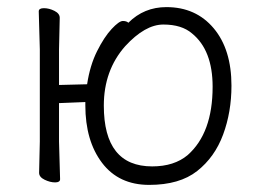

<svg xmlns="http://www.w3.org/2000/svg" viewBox="-20 -504 727 540"><path d="M341 -440Q385 -484 448 -484Q531 -484 581 -424.5Q631 -365 631 -263Q631 -189 607.5 -125.5Q584 -62 534.5 -23Q485 16 399.5 16Q314 16 267 -46Q220 -108 220 -208V-217L146 -214V-106L149 0Q149 9 135 9Q121 9 105.5 1.5Q90 -6 90 -18L92 -106V-365L89 -472Q89 -481 103.5 -481Q118 -481 133 -473.5Q148 -466 148 -454L146 -365V-265L225 -267Q233 -320 253 -360Q273 -400 294 -422.5Q315 -445 325.5 -445Q336 -445 341 -440ZM272 -207Q272 -36 408 -36Q470 -36 508 -68Q578 -130 578 -260Q578 -363 520 -410Q491 -435 439.5 -435Q388 -435 332 -374Q272 -306 272 -207Z"/></svg>

Font: LXGW WenKai Light
Style: Regular
Weight: 300
Designer: LXGW / Fontworks Inc.
Foundry: LXGW / Fontworks Inc.
Version: Version 1.501; October 10, 2024